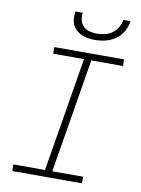

<svg xmlns="http://www.w3.org/2000/svg" viewBox="-102 -1023 803 1091"><g transform="rotate(10 300.0 -477.5)"><path d="M449 0H47L46 -38H229L338 -697H160V-735H562L563 -697H380L271 -38H449ZM379 -815Q359 -815 339.5 -818Q320 -821 303 -828.5Q286 -836 272 -848.5Q258 -861 250 -878Q242 -895 241 -915Q240 -935 243 -955H285Q282 -933 287 -912Q292 -891 306.5 -877Q321 -863 342 -857.5Q363 -852 385 -852Q407 -852 430 -857.5Q453 -863 472.5 -877Q492 -891 504 -912Q516 -933 519 -955H561Q558 -935 550 -915Q542 -895 529 -878Q516 -861 498 -848.5Q480 -836 460 -828.5Q440 -821 419.5 -818Q399 -815 379 -815Z"/></g></svg>

Font: Iosevka Extralight Extended
Style: Italic
Weight: 200
Width: 7
Italic angle: -9°
Monospace: yes
Designer: Belleve Invis
Foundry: Belleve Invis
Version: Version 32.5.0; ttfautohint (v1.8.4)